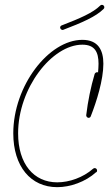

<svg xmlns="http://www.w3.org/2000/svg" viewBox="-20 -745 463 795"><path d="M217 30C271 30 334 8 378 -32H379C381 -33 382 -36 382 -39C382 -44 378 -49 372 -49C370 -49 367 -48 365 -46C324 -10 267 10 217 10C120 10 55 -66 55 -193C55 -380 195 -560 321 -560C372 -560 388 -530 388 -481C388 -470 387 -458 386 -445C384 -446 383 -446 382 -446C378 -446 374 -443 372 -439C356 -385 344 -327 337 -268V-267C337 -262 342 -257 347 -257C351 -257 355 -260 356 -264C380 -325 408 -414 408 -481C408 -538 386 -580 321 -580C182 -580 35 -390 35 -193C35 -56 107 30 217 30ZM239 -621C240 -621 242 -621 243 -622C319 -651 377 -676 409 -708C411 -710 412 -712 412 -715C412 -720 408 -725 402 -725C399 -725 397 -724 395 -722C365 -692 311 -669 236 -640C232 -639 229 -635 229 -631C229 -626 234 -621 239 -621Z"/></svg>

Font: Mistral SingleLine Outline
Style: Regular
Weight: 300
Designer: François Chastanet, Élisa Garzelli, Anais Alves, Morgane Autin
Foundry: institut supérieur des arts et du design Toulouse / isdaT
Version: Version 1.000;Glyphs 3.3 (3337)